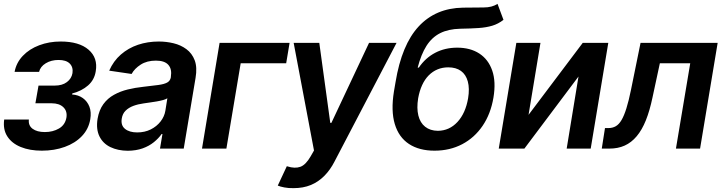

<svg xmlns="http://www.w3.org/2000/svg" viewBox="-24 -767 3726 991"><path d="M-2.4 -149.9H125Q121.6 -119.1 144.3 -102.3Q167 -85.4 207.5 -85.4Q249 -85.4 280.5 -103.8Q312 -122.1 318.8 -159.7Q324.2 -192.9 303.2 -213.4Q282.2 -233.9 242.7 -233.9H158.7L174.8 -325.2H257.8Q297.4 -325.2 321.3 -343.3Q345.2 -361.3 350.1 -389.6Q354.5 -420.4 335.9 -439Q317.4 -457.5 278.3 -457.5Q240.2 -457.5 212.2 -440.4Q184.1 -423.3 177.7 -396H51.3Q60.1 -443.4 93.8 -478.8Q127.4 -514.2 178.5 -533.4Q229.5 -552.7 289.1 -552.7Q384.3 -552.7 433.1 -510.5Q481.9 -468.3 470.2 -399.4Q463.4 -355 430.7 -326.2Q397.9 -297.4 349.1 -284.7L348.1 -279.3Q380.4 -277.3 403.6 -260.7Q426.8 -244.1 437.5 -216.3Q448.2 -188.5 441.9 -151.4Q433.6 -101.1 398.9 -64.7Q364.3 -28.3 310.5 -8.8Q256.8 10.7 191.9 10.7Q129.4 10.7 83 -8.3Q36.6 -27.3 13.7 -63.2Q-9.3 -99.1 -2.4 -149.9Z M635.7 11.2Q584 10.7 545.7 -7.8Q507.3 -26.4 489.3 -63.2Q471.2 -100.1 479.5 -153.3Q487.3 -199.2 509.5 -229.5Q531.7 -259.8 564.5 -277.8Q597.2 -295.9 635.5 -305.2Q673.8 -314.5 714.4 -318.8Q763.2 -324.2 793.5 -328.4Q823.7 -332.5 839.1 -341.1Q854.5 -349.6 857.9 -368.2V-370.6Q864.3 -410.2 845 -432.1Q825.7 -454.1 780.8 -454.1Q734.4 -454.1 702.4 -433.6Q670.4 -413.1 655.3 -385.3L539.6 -402.3Q561.5 -452.1 599.9 -485.6Q638.2 -519 688.2 -535.9Q738.3 -552.7 795.4 -552.7Q834.5 -552.7 871.8 -543.7Q909.2 -534.7 938.2 -513.2Q967.3 -491.7 981 -455.6Q994.6 -419.4 985.4 -365.2L924.3 0H801.8L814.5 -75.2H810.1Q794.4 -52.7 770 -33Q745.6 -13.2 712.2 -1.2Q678.7 10.7 635.7 11.2ZM684.1 -83.5Q723.1 -83.5 753.9 -98.9Q784.7 -114.3 804.7 -139.9Q824.7 -165.5 829.6 -195.8L839.8 -259.8Q833 -254.9 818.1 -250.7Q803.2 -246.6 784.7 -243.4Q766.1 -240.2 748.3 -237.8Q730.5 -235.4 717.8 -233.4Q688.5 -229.5 664.3 -220.5Q640.1 -211.4 624.3 -195.8Q608.4 -180.2 604.5 -155.3Q598.6 -120.1 621.3 -101.8Q644 -83.5 684.1 -83.5Z M1470.7 -545.9 1453.1 -440.4H1218.3L1144.5 0H1018.6L1109.4 -545.9Z M1491.2 204.1Q1464.8 204.6 1443.4 200.4Q1421.9 196.3 1409.7 190.9L1456.5 90.8L1459.5 91.8Q1498 104 1526.1 94Q1554.2 84 1579.6 39.6L1596.7 9.8L1491.7 -545.9H1624L1680.7 -132.8H1686.5L1880.9 -545.9H2022.9L1703.1 65.9Q1680.7 109.9 1649.9 140.9Q1619.1 171.9 1580.1 188Q1541 204.1 1491.2 204.1Z M2543.9 -747.1 2574.7 -664.6Q2547.9 -643.6 2516.8 -634.3Q2485.8 -625 2445.8 -622.3Q2405.8 -619.6 2351.6 -618.7Q2290 -617.2 2247.6 -595.7Q2205.1 -574.2 2177.2 -530.3Q2149.4 -486.3 2131.8 -418H2137.7Q2171.9 -468.3 2222.4 -494.6Q2272.9 -521 2335.9 -521Q2403.3 -521 2450 -490.7Q2496.6 -460.4 2516.6 -402.8Q2536.6 -345.2 2522.9 -263.2Q2508.8 -179.2 2467 -117.7Q2425.3 -56.2 2361.6 -22.7Q2297.9 10.7 2218.8 10.7Q2139.6 10.7 2086.9 -23.9Q2034.2 -58.6 2013.7 -126.7Q1993.2 -194.8 2009.3 -294.9L2017.6 -343.3Q2049.3 -536.1 2137 -630.6Q2224.6 -725.1 2365.7 -727.5Q2428.2 -728.5 2472.2 -728.5Q2516.1 -728.5 2543.9 -747.1ZM2235.8 -91.8Q2295.4 -92.3 2337.2 -137.5Q2378.9 -182.6 2392.1 -259.8Q2400.4 -310.5 2390.6 -346.4Q2380.9 -382.3 2355.2 -400.9Q2329.6 -419.4 2289.6 -419.4Q2259.8 -419.4 2234.4 -408.9Q2209 -398.4 2188.7 -377.9Q2168.5 -357.4 2154.8 -327.6Q2141.1 -297.9 2134.3 -259.8Q2126 -208.5 2135.3 -170.9Q2144.5 -133.3 2170.4 -112.8Q2196.3 -92.3 2235.8 -91.8Z M2704.1 -174.3 2983.9 -545.9H3115.7L3024.9 0H2900.9L2961.9 -372.1L2682.6 0H2550.3L2641.1 -545.9H2765.6Z M3082 0 3098.6 -106H3116.7Q3137.7 -106 3154.3 -115.5Q3170.9 -125 3184.1 -147.5Q3197.3 -169.9 3209.2 -208Q3221.2 -246.1 3232.9 -303.7L3282.2 -545.9H3680.2L3589.4 0H3464.8L3538.6 -440.4H3381.8L3343.8 -263.7Q3329.6 -195.8 3309.6 -146Q3289.6 -96.2 3262.2 -63.7Q3234.9 -31.2 3200.2 -15.6Q3165.5 0 3121.6 0Z"/></svg>

Font: Inter Tight SemiBold
Style: Italic
Weight: 600
Italic angle: -9.39999°
Designer: Rasmus Andersson
Foundry: rsms
Version: Version 3.004